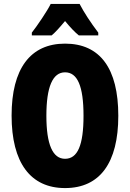

<svg xmlns="http://www.w3.org/2000/svg" viewBox="-20 -947 661 977"><path d="M385 -927H238C221 -892 169 -815 142 -781V-767H243C260 -781 283 -806 311 -840C338 -807 361 -783 381 -767H480V-781C440 -834 408 -883 385 -927ZM582 -358C582 -599 489 -725 311 -725C134 -725 39 -597 39 -359C39 -119 135 10 311 10C488 10 582 -118 582 -358ZM216 -358C216 -505 248 -579 311 -579C374 -579 405 -509 405 -358C405 -208 375 -139 311 -139C248 -139 216 -212 216 -358Z"/></svg>

Font: Noto Sans Myanmar ExtraCondensed Black
Style: Regular
Weight: 900
Width: 2
Designer: Monotype Design Team
Foundry: Monotype Imaging Inc.
Version: Version 2.107